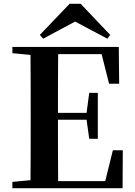

<svg xmlns="http://www.w3.org/2000/svg" viewBox="-20 -987 706 1007"><path d="M403 -967H345L189 -804L206 -784L374 -874L543 -784L558 -804ZM552 -548H605L603 -741H45V-708L140 -699C141 -597 141 -496 141 -394V-346C141 -243 141 -141 140 -42L45 -33V0H623L624 -199H572L532 -37H285C284 -140 284 -245 284 -359H434L448 -259H493V-500H448L434 -395H284C284 -502 284 -604 285 -703H513Z"/></svg>

Font: Source Han Serif CN
Style: Bold
Weight: 700
Designer: Ryoko NISHIZUKA 西塚涼子 (kana & ideographs); Frank Grießhammer (Latin, Greek & Cyrillic); Wenlong ZHANG 张文龙 (bopomofo); San
Foundry: Adobe
Version: Version 2.003;hotconv 1.1.1;makeotfexe 2.6.0